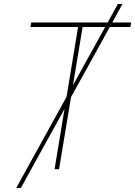

<svg xmlns="http://www.w3.org/2000/svg" viewBox="-20 -839 670 952"><path d="M60.5 92.8 564.5 -819.3H587.4L83.5 92.8ZM130.9 -705.1 134.8 -727.5H630.4L626.5 -705.1H389.6L272.9 0H250.5L367.2 -705.1Z"/></svg>

Font: Inter 16pt Thin
Style: Italic
Weight: 250
Italic angle: -9.3988°
Version: Version 4.001;git-66647c0bb